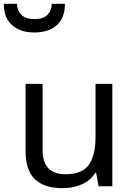

<svg xmlns="http://www.w3.org/2000/svg" viewBox="-55 -975 693 1005"><path d="M533 -536V0H461L448 -71H444Q418 -29 372 -9.5Q326 10 274 10Q177 10 128 -36.5Q79 -83 79 -185V-536H168V-191Q168 -63 287 -63Q376 -63 410.5 -113Q445 -163 445 -257V-536ZM125 -805Q52 -805 8.5 -843Q-35 -881 -35 -955H34Q34 -921 56.5 -898Q79 -875 125 -875Q172 -875 194 -898Q216 -921 216 -955H285Q285 -881 242 -843Q199 -805 125 -805Z"/></svg>

Font: Noto Sans Tifinagh
Style: Regular
Weight: 400
Designer: JamraPatel
Foundry: JamraPatel LLC
Version: Version 2.004; ttfautohint (v1.8.4.7-5d5b)